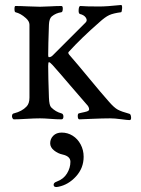

<svg xmlns="http://www.w3.org/2000/svg" viewBox="-20 -474 564 769"><path d="M231 145Q212 141 196.5 128.5Q181 116 181 100Q181 82 193.5 69.5Q206 57 227 57Q251 57 271 69.5Q291 82 303 104.5Q315 127 315 154Q315 199 284.5 232.5Q254 266 214 274Q197 278 195 268Q193 258 208 253Q235 243 248.5 220.5Q262 198 262 174Q262 152 231 145ZM417 -66Q437 -43 451.5 -35Q466 -27 499 -18Q504 -16 505 -4.5Q506 7 499 7Q491 7 465 3.5Q439 0 421 0Q393 0 347 2Q301 4 298 4Q292 4 291.5 -7.5Q291 -19 296 -20Q300 -21 306.5 -22.5Q313 -24 318 -25Q323 -26 327.5 -27.5Q332 -29 334.5 -31Q337 -33 337 -36Q337 -46 326 -57Q308 -77 262.5 -130.5Q217 -184 191 -213Q180 -225 176 -225Q173 -225 173 -210Q173 -167 176 -83Q177 -52 185 -44Q203 -26 226 -20Q234 -18 234 -7Q234 4 226 4Q207 4 181.5 2Q156 0 140 0Q119 0 86 2Q53 4 36 4Q32 4 29.5 -1.5Q27 -7 28.5 -13Q30 -19 36 -20Q68 -28 86 -47Q98 -59 98 -83V-375Q98 -389 83 -402Q63 -420 42 -425Q38 -426 38 -438Q38 -450 42 -450Q62 -450 91.5 -448.5Q121 -447 140 -447Q156 -447 181 -448.5Q206 -450 226 -450Q232 -450 231.5 -438Q231 -426 226 -425Q204 -422 187 -408Q177 -399 176 -375Q173 -292 173 -253Q173 -245 176 -245Q184 -245 191 -252L323 -384Q331 -392 324 -403Q317 -414 300 -418Q294 -420 295 -435Q296 -450 302 -450Q323 -448 377 -448Q408 -448 465 -454Q470 -454 469 -440Q468 -426 465 -425Q434 -421 417.5 -413.5Q401 -406 377 -384Q307 -323 255 -266Q251 -262 258 -254Q292 -215 338.5 -158.5Q385 -102 417 -66Z"/></svg>

Font: EB Garamond
Style: SC
Weight: 400
Version: Version 000.010